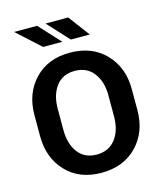

<svg xmlns="http://www.w3.org/2000/svg" viewBox="-134 -1022 957 1130"><g transform="rotate(-15 345.0 -457.0)"><path d="M344 10.5Q210 10.5 129.5 -74.2Q49 -159 49 -291.5V-419.5Q49 -551.5 129.5 -636.2Q210 -721 344 -721Q479 -721 560.5 -636.2Q642 -551.5 642 -419.5V-291.5Q642 -159 560.5 -74.2Q479 10.5 344 10.5ZM344 -100.5Q418 -100.5 458.8 -153.5Q499.5 -206.5 499.5 -291.5V-420.5Q499.5 -504 458.5 -557Q418 -610 344 -610Q270.5 -610 230.8 -557.2Q191 -504.5 191 -420.5V-291.5Q191 -206.5 230.8 -153.5Q270.5 -100.5 344 -100.5ZM319.5 -794H202.5L60 -923.5H200ZM486.5 -794H371L251.5 -923.5H389.5Z"/></g></svg>

Font: Roberto Sans
Style: Bold
Weight: 700
Designer: Google (font) & Cristiano Sobral (main changes)
Version: Version 1.000;October 12, 2021;FontCreator 14.0.0.2814 64-bi